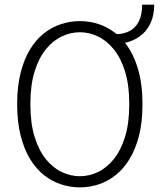

<svg xmlns="http://www.w3.org/2000/svg" viewBox="-20 -797 690 828"><path d="M324.5 11Q283 11 243.2 -2Q203.5 -15 169.2 -42.2Q135 -69.5 109.2 -112Q83.5 -154.5 68.8 -213Q54 -271.5 54 -348Q54 -424 68.8 -482.5Q83.5 -541 109.2 -583.5Q135 -626 169.2 -653Q203.5 -680 243.2 -693Q283 -706 324.5 -706Q366.5 -706 405.8 -693Q445 -680 479.2 -653Q513.5 -626 539.2 -583.5Q565 -541 579.8 -482.5Q594.5 -424 594.5 -348Q594.5 -271.5 579.8 -213Q565 -154.5 539.2 -112Q513.5 -69.5 479.2 -42.2Q445 -15 405.8 -2Q366.5 11 324.5 11ZM324.5 -37Q364 -37 401.8 -54.8Q439.5 -72.5 470.2 -110.2Q501 -148 519.2 -206.8Q537.5 -265.5 537.5 -348Q537.5 -430 519.2 -488.8Q501 -547.5 470.2 -585Q439.5 -622.5 401.8 -640.2Q364 -658 324.5 -658Q285 -658 247 -640.2Q209 -622.5 178.2 -585Q147.5 -547.5 129.2 -488.8Q111 -430 111 -348Q111 -265.5 129.2 -206.8Q147.5 -148 178.2 -110.2Q209 -72.5 247 -54.8Q285 -37 324.5 -37ZM478 -608V-649.5Q512 -649.5 538 -662.8Q564 -676 578.5 -704.2Q593 -732.5 593 -777H645Q645 -733.5 631.2 -701.8Q617.5 -670 593.8 -649.2Q570 -628.5 540 -618.2Q510 -608 478 -608Z"/></svg>

Font: Trispace Thin ExtraLight
Style: Regular
Weight: 250
Version: Version 1.210